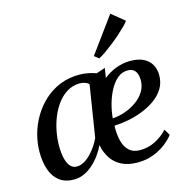

<svg xmlns="http://www.w3.org/2000/svg" viewBox="-121 -959 1065 1085"><g transform="rotate(-15 412.0 -416.0)"><path d="M510.5 -554.5 501.5 -498Q534.5 -524.5 573.5 -539.5Q612.5 -554.5 654.5 -555.5Q704 -556 735.2 -540.5Q766.5 -525 781.5 -498Q796.5 -471 797 -438Q797.5 -393 776.8 -358.8Q756 -324.5 721 -299.5Q686 -274.5 643.5 -258.2Q601 -242 558.2 -234Q515.5 -226 479 -225Q477 -178.5 486 -139.5Q495 -100.5 518.8 -77.2Q542.5 -54 584 -54Q631.5 -54 672.8 -75Q714 -96 746 -130L766.5 -94.5Q752.5 -74 722.2 -49.5Q692 -25 649 -7.5Q606 10 553 10Q497.5 10 459.2 -9.5Q421 -29 398.8 -63.2Q376.5 -97.5 368.5 -141Q355 -112 335 -84.8Q315 -57.5 290.5 -36Q266 -14.5 238.2 -2.2Q210.5 10 181 10Q129 10 95.8 -15.2Q62.5 -40.5 46.8 -85.8Q31 -131 31 -190Q31 -241.5 45 -293.2Q59 -345 86.8 -392Q114.5 -439 154.5 -475.8Q194.5 -512.5 246.2 -533.8Q298 -555 360.5 -555Q387 -555 412.8 -549.8Q438.5 -544.5 459 -537ZM355.5 -186 403.5 -488Q394 -497.5 379.8 -502.2Q365.5 -507 348 -507Q307.5 -505.5 275.5 -485.8Q243.5 -466 219.2 -433.8Q195 -401.5 178.8 -361.5Q162.5 -321.5 154.5 -278.5Q146.5 -235.5 146.5 -195.5Q146.5 -151 154.5 -120Q162.5 -89 177.5 -73Q192.5 -57 213.5 -57Q236 -57 257.2 -69Q278.5 -81 297.2 -100.5Q316 -120 331 -142.5Q346 -165 355.5 -186ZM631.5 -507.5Q597.5 -507.5 571.2 -485.5Q545 -463.5 525.8 -427.5Q506.5 -391.5 495 -349.5Q483.5 -307.5 480 -267.5Q515.5 -269.5 552.5 -282.2Q589.5 -295 620.5 -316.8Q651.5 -338.5 670.2 -368.5Q689 -398.5 689 -436Q688.5 -471.5 674 -489.5Q659.5 -507.5 631.5 -507.5ZM468 -635 619.5 -842.5 695 -781Q687.5 -769.5 670.5 -752.5Q653.5 -735.5 631 -715.5Q608.5 -695.5 583.8 -676Q559 -656.5 535.8 -640.2Q512.5 -624 494 -614.5Z"/></g></svg>

Font: Merriweather 48pt Medium
Style: Italic
Weight: 500
Italic angle: -7.8°
Version: Version 2.101